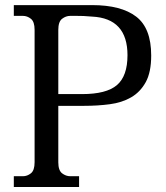

<svg xmlns="http://www.w3.org/2000/svg" viewBox="-20 -747 664 767"><path d="M347.7 -726.6Q463.9 -726.6 523.9 -680.7Q584 -634.8 584 -525.4Q584 -458 562 -418.5Q540 -378.9 503.4 -357.9Q466.8 -336.9 418.5 -330.6Q370.1 -324.2 316.4 -324.2H212.9V-98.6Q212.9 -66.4 228 -54.7Q243.2 -43 260.7 -43H295.9V0H35.2V-43H71.3Q88.9 -43 103.5 -54.7Q118.2 -66.4 118.2 -98.6V-627.9Q118.2 -660.2 103.5 -671.9Q88.9 -683.6 71.3 -683.6H35.2V-726.6ZM347.7 -680.7Q328.1 -682.6 313.5 -683.1Q298.8 -683.6 284.2 -683.6H260.7Q243.2 -683.6 228 -671.9Q212.9 -660.2 212.9 -627.9V-371.1H307.6Q405.3 -371.1 447.3 -407.2Q489.3 -443.4 489.3 -526.4Q489.3 -673.8 347.7 -680.7Z"/></svg>

Font: Subtext
Style: Regular
Weight: 400
Designer: Christopher J. Fynn
Foundry: Christopher J. Fynn for DDC
Version: Version 1.000 preliminary